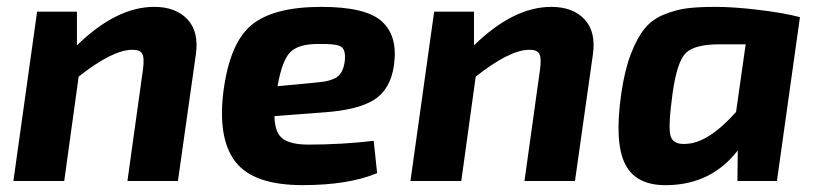

<svg xmlns="http://www.w3.org/2000/svg" viewBox="-20 -527 2382 559"><path d="M204 -493V-395Q319 -507 429 -507Q492 -507 526 -470.5Q560 -434 550 -367L498 0H351L396 -323Q401 -358 394 -370.5Q387 -383 363 -382Q307 -381 209 -304L167 0H19L88 -493Z M1068 -117 1078 -23Q995 12 861 12Q720 12 667 -54Q614 -120 630 -257Q648 -401 712 -454Q776 -507 916 -507Q1046 -507 1092.5 -464Q1139 -421 1127 -337Q1117 -267 1070 -237Q1023 -207 925 -200L779 -189Q780 -140 803.5 -123Q827 -106 878 -106Q975 -106 1068 -117ZM788 -276 903 -287Q943 -290 961.5 -303Q980 -316 984 -351Q987 -384 971.5 -392Q956 -400 906 -399Q848 -399 824.5 -374.5Q801 -350 788 -276Z M1360 -493V-395Q1475 -507 1585 -507Q1648 -507 1682 -470.5Q1716 -434 1706 -367L1654 0H1507L1552 -323Q1557 -358 1550 -370.5Q1543 -383 1519 -382Q1463 -381 1365 -304L1323 0H1175L1244 -493Z M2242 0H2127L2128 -89Q2052 9 1926 12Q1833 15 1800.5 -48.5Q1768 -112 1789 -256Q1799 -324 1817 -370.5Q1835 -417 1857 -444Q1879 -471 1914 -485Q1949 -499 1981.5 -503Q2014 -507 2064 -507Q2117 -507 2191 -498Q2265 -489 2309 -477ZM2151 -398H2075Q2003 -398 1977 -373Q1951 -348 1938 -254Q1925 -159 1932 -132.5Q1939 -106 1975 -108Q2041 -109 2123 -201Z"/></svg>

Font: Exo 2.0
Style: Bold Italic
Weight: 700
Italic angle: -8°
Designer: Natanael Gama
Version: Version 1.001;PS 001.001;hotconv 1.0.70;makeotf.lib2.5.58329